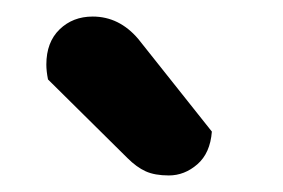

<svg xmlns="http://www.w3.org/2000/svg" viewBox="-20 -736 342 232"><path d="M38 -640Q36 -650 36 -658Q36 -685 52 -700.5Q68 -716 92 -716Q124 -716 147 -689L236 -577Q234 -551 218.5 -537.5Q203 -524 184 -524Q167 -524 156 -529Q145 -534 134 -545Z"/></svg>

Font: Baloo 2 Latin SemiBold
Style: Regular
Weight: 400
Designer: Sarang Kulkarni and Ek Type
Foundry: Ek Type
Version: Version 1.001